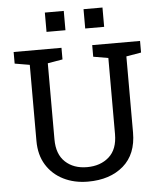

<svg xmlns="http://www.w3.org/2000/svg" viewBox="-60 -957 863 1021"><g transform="rotate(-5 371.5 -447.0)"><path d="M368.7 10.3Q295.4 10.3 237.8 -18.6Q180.2 -47.4 147 -100.8Q113.8 -154.3 113.8 -229V-635.3L34.2 -648.9V-710.9H289.6V-648.9L210 -635.3V-229Q210 -149.4 254.4 -108.2Q298.8 -66.9 370.1 -66.9Q441.9 -66.9 487.5 -107.4Q533.2 -147.9 533.2 -229V-635.3L453.6 -648.9V-710.9H709V-648.9L629.4 -635.3V-229Q629.4 -113.3 557.9 -51.5Q486.3 10.3 368.7 10.3ZM424.3 -802.2V-905.3H525.4V-802.2ZM217.8 -802.2V-905.3H318.8V-802.2Z"/></g></svg>

Font: Roboto Slab
Style: Regular
Weight: 400
Designer: Google
Version: Version 2.000; ttfautohint (v1.8.1.43-b0c9)